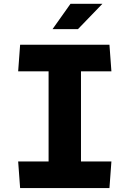

<svg xmlns="http://www.w3.org/2000/svg" viewBox="-20 -958 660 978"><path d="M82.5 0H537.5L547.5 -135.5H392.5V-594.5H547.5L537.5 -730H82.5L72.5 -594.5H227.5V-135.5H72.5ZM247.5 -809.5 339 -938.5H501.5L377 -809.5Z"/></svg>

Font: Monaspace Krypton ExtraBold
Style: Regular
Weight: 800
Designer: Riley Cran & the Lettermatic Team
Foundry: Lettermatic
Version: Version 1.101 (Monaspace Krypton)